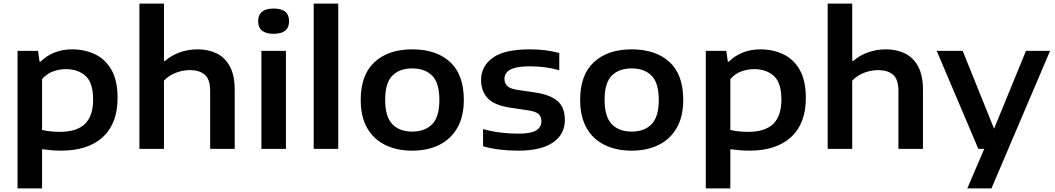

<svg xmlns="http://www.w3.org/2000/svg" viewBox="-20 -828 5866 1068"><path d="M77.5 220V-545H191.5L200 -485.5H206.5Q237.5 -517 282 -535.2Q326.5 -553.5 381.5 -553.5Q451 -553.5 508.5 -526.2Q566 -499 600 -439.5Q634 -380 634 -283.5Q634 -141 552 -65.5Q470 10 320 10Q291.5 10 264 7.5Q236.5 5 214 2V220ZM312 -94.5Q406.5 -94.5 452.2 -138.5Q498 -182.5 498 -274Q498 -368 455.8 -405.8Q413.5 -443.5 346.5 -443.5Q311 -443.5 275.8 -431Q240.5 -418.5 214 -388V-105Q234 -100.5 259.5 -97.5Q285 -94.5 312 -94.5Z M755.5 0V-808H892V-489.5H898.5Q934.5 -521 981.2 -537.2Q1028 -553.5 1079 -553.5Q1139 -553.5 1185.5 -530.8Q1232 -508 1258.8 -458.2Q1285.5 -408.5 1285.5 -328V0H1149V-321Q1149 -387 1119 -412.5Q1089 -438 1037 -438Q997.5 -438 958.8 -423.5Q920 -409 892 -379.5V0Z M1434 0V-545H1570.5V0ZM1502 -640Q1416 -640 1416 -710Q1416 -780.5 1502 -780.5Q1588 -780.5 1588 -710Q1588 -640 1502 -640Z M1725 0V-808H1861.5V0Z M2273 10Q2187 10 2122.5 -21.8Q2058 -53.5 2022.2 -116.2Q1986.5 -179 1986.5 -272.5Q1986.5 -411.5 2063.2 -482.5Q2140 -553.5 2273 -553.5Q2407 -553.5 2483.5 -483.2Q2560 -413 2560 -272.5Q2560 -180 2524 -117Q2488 -54 2423.5 -22Q2359 10 2273 10ZM2273 -96Q2343.5 -96 2383.8 -137Q2424 -178 2424 -272Q2424 -367 2383.8 -407.2Q2343.5 -447.5 2273 -447.5Q2202.5 -447.5 2162.5 -407.2Q2122.5 -367 2122.5 -273Q2122.5 -178.5 2162.5 -137.2Q2202.5 -96 2273 -96Z M2862.5 10Q2809 10 2759.5 4Q2710 -2 2667 -14.5V-110Q2714 -97 2763 -90.8Q2812 -84.5 2861.5 -84.5Q2934 -84.5 2962.8 -102.8Q2991.5 -121 2991.5 -153Q2991.5 -178.5 2976.8 -192.8Q2962 -207 2920 -214L2819 -229Q2729.5 -242.5 2692.8 -281.5Q2656 -320.5 2656 -383.5Q2656 -459 2720.5 -506.2Q2785 -553.5 2927.5 -553.5Q3018 -553.5 3091 -533V-437.5Q3014.5 -459 2928.5 -459Q2872 -459 2841 -449.8Q2810 -440.5 2798 -424.5Q2786 -408.5 2786 -389Q2786 -367 2800 -351.2Q2814 -335.5 2855.5 -328.5L2957 -313.5Q3039 -301.5 3080.5 -266.8Q3122 -232 3122 -160Q3122 -81.5 3056.5 -35.8Q2991 10 2862.5 10Z M3493.5 10Q3407.5 10 3343 -21.8Q3278.5 -53.5 3242.8 -116.2Q3207 -179 3207 -272.5Q3207 -411.5 3283.8 -482.5Q3360.5 -553.5 3493.5 -553.5Q3627.5 -553.5 3704 -483.2Q3780.5 -413 3780.5 -272.5Q3780.5 -180 3744.5 -117Q3708.5 -54 3644 -22Q3579.5 10 3493.5 10ZM3493.5 -96Q3564 -96 3604.2 -137Q3644.5 -178 3644.5 -272Q3644.5 -367 3604.2 -407.2Q3564 -447.5 3493.5 -447.5Q3423 -447.5 3383 -407.2Q3343 -367 3343 -273Q3343 -178.5 3383 -137.2Q3423 -96 3493.5 -96Z M3906 220V-545H4020L4028.5 -485.5H4035Q4066 -517 4110.5 -535.2Q4155 -553.5 4210 -553.5Q4279.5 -553.5 4337 -526.2Q4394.5 -499 4428.5 -439.5Q4462.5 -380 4462.5 -283.5Q4462.5 -141 4380.5 -65.5Q4298.5 10 4148.5 10Q4120 10 4092.5 7.5Q4065 5 4042.5 2V220ZM4140.5 -94.5Q4235 -94.5 4280.8 -138.5Q4326.5 -182.5 4326.5 -274Q4326.5 -368 4284.2 -405.8Q4242 -443.5 4175 -443.5Q4139.5 -443.5 4104.2 -431Q4069 -418.5 4042.5 -388V-105Q4062.5 -100.5 4088 -97.5Q4113.5 -94.5 4140.5 -94.5Z M4584 0V-808H4720.5V-489.5H4727Q4763 -521 4809.8 -537.2Q4856.5 -553.5 4907.5 -553.5Q4967.5 -553.5 5014 -530.8Q5060.5 -508 5087.2 -458.2Q5114 -408.5 5114 -328V0H4977.5V-321Q4977.5 -387 4947.5 -412.5Q4917.5 -438 4865.5 -438Q4826 -438 4787.2 -423.5Q4748.5 -409 4720.5 -379.5V0Z M5422 0 5190.5 -545H5335L5509.5 -112L5687 -545H5821L5495 220H5360.5L5455 0Z"/></svg>

Font: Encode Sans Expanded SemiBold
Style: Regular
Weight: 600
Width: 7
Designer: Multiple Designers
Foundry: Impallari Type
Version: Version 3.000; ttfautohint (v1.8.3) -l 8 -r 50 -G 200 -x 14 